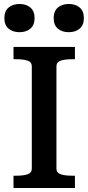

<svg xmlns="http://www.w3.org/2000/svg" viewBox="-20 -946 445 966"><path d="M140 -98V-612Q140 -634 118.5 -641Q97 -648 63 -648H48V-710H357V-648H342Q308 -648 286 -641Q264 -634 264 -612V-98Q264 -76 286 -69Q308 -62 342 -62H357V0H48V-62H63Q97 -62 118.5 -69Q140 -76 140 -98ZM154 -855Q154 -820 133 -802Q112 -784 78 -784Q44 -784 23 -802Q2 -820 2 -855Q2 -890 23 -908Q44 -926 78 -926Q112 -926 133 -908Q154 -890 154 -855ZM402 -855Q402 -820 381 -802Q360 -784 326 -784Q292 -784 271 -802Q250 -820 250 -855Q250 -890 271 -908Q292 -926 326 -926Q360 -926 381 -908Q402 -890 402 -855Z"/></svg>

Font: Roboto Serif 20pt Medium
Style: Regular
Weight: 500
Version: Version 1.008